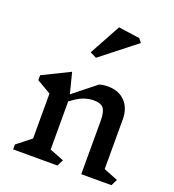

<svg xmlns="http://www.w3.org/2000/svg" viewBox="-157 -1014 1032 1136"><g transform="rotate(20 359.5 -445.5)"><path d="M674 1H484V-336Q484 -391 467 -413Q450 -435 406 -435Q373 -435 340.5 -423Q308 -411 264 -377V-74L354 -39L334 1H55V-30L144 -100V-383L55 -435V-466L226 -550L259 -420L401 -533Q422 -541 456 -541Q524 -541 564 -499.5Q604 -458 604 -387V-75L694 -39ZM550 -849 330 -676 290 -696 397 -892 531 -873Z"/></g></svg>

Font: Inknut Antiqua
Style: Regular
Weight: 400
Designer: Claus Eggers Sørensen
Foundry: Claus Eggers Sørensen
Version: Version 1.003; ttfautohint (v1.8.2) -l 8 -r 50 -G 200 -x 14 